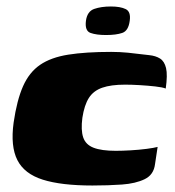

<svg xmlns="http://www.w3.org/2000/svg" viewBox="-20 -565 540 592"><path d="M265 7Q169 7 112 -11Q55 -29 33.5 -71.5Q12 -114 22 -187Q32 -256 51 -299Q70 -342 103.5 -365Q137 -388 190.5 -396.5Q244 -405 323 -405Q349 -405 374.5 -402.5Q400 -400 440 -395Q460 -393 473.5 -384.5Q487 -376 492 -355Q497 -334 491 -292Q481 -296 458.5 -298.5Q436 -301 411 -302.5Q386 -304 366 -304Q322 -304 295 -294.5Q268 -285 254 -263Q240 -241 234 -202Q229 -164 236.5 -141.5Q244 -119 268.5 -109.5Q293 -100 337 -100Q357 -100 383 -101.5Q409 -103 432 -106Q455 -109 466 -112L458 -59Q454 -26 426 -12.5Q398 1 356 4Q314 7 265 7ZM307 -457Q277 -457 259 -463.5Q241 -470 245 -501Q249 -530 270.5 -537.5Q292 -545 322 -545Q351 -545 367.5 -537Q384 -529 380 -501Q376 -470 357 -463.5Q338 -457 307 -457Z"/></svg>

Font: Genos Black
Style: Italic
Weight: 900
Italic angle: -8°
Version: Version 1.010